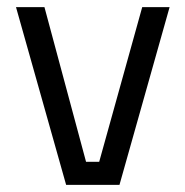

<svg xmlns="http://www.w3.org/2000/svg" viewBox="-20 -520 521 540"><path d="M166 0H316L457 -500H380L259 -65H222L105 -500H25Z"/></svg>

Font: RazerF5
Style: Regular
Weight: 400
Foundry: Razer Inc.
Version: Version 2